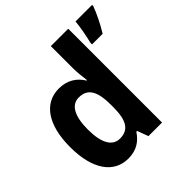

<svg xmlns="http://www.w3.org/2000/svg" viewBox="-197 -925 1100 1100"><g transform="rotate(-45 353.0 -375.0)"><path d="M231 10C300 10 341 -21 372 -67H378L403 0H513V-760H372V-579C372 -542 378 -504 381 -476H377C347 -525 300 -556 232 -556C116 -556 41 -456 41 -273C41 -90 115 10 231 10ZM706 -750V-760H572C569 -719 555 -648 546 -613V-600H632C662 -649 689 -704 706 -750ZM278 -105C218 -105 184 -161 184 -272C184 -381 217 -439 277 -439C352 -439 378 -384 378 -277V-255C377 -153 349 -105 278 -105Z"/></g></svg>

Font: Noto Sans Gurmukhi SemiCondensed
Style: Bold
Weight: 700
Width: 4
Designer: Jelle Bosma - Monotype Design Team
Foundry: Monotype Imaging Inc.
Version: Version 2.004